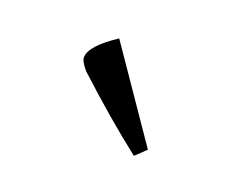

<svg xmlns="http://www.w3.org/2000/svg" viewBox="-50 -845 489 381"><g transform="rotate(20 195.0 -654.5)"><path d="M148 -759Q95 -724 95 -700Q95 -691 109 -675Q187 -603 255 -550Q267 -561 277 -571Q154 -750 148 -759Z"/></g></svg>

Font: Rufina
Style: Regular
Weight: 400
Designer: Martin Sommaruga
Foundry: Martin Sommaruga
Version: Version